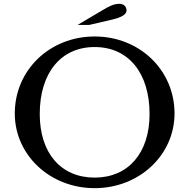

<svg xmlns="http://www.w3.org/2000/svg" viewBox="-20 -970 986 1000"><path d="M473 -780C239 -780 57 -605 57 -379C57 -162 241 10 473 10C705 10 889 -162 889 -379C889 -605 707 -780 473 -780ZM473 -45C297 -45 187 -173 187 -376C187 -590 297 -725 473 -725C649 -725 759 -590 759 -376C759 -173 648 -45 473 -45ZM444 -840 564 -868C609 -878 639 -894 639 -915C639 -937 624 -950 601 -950C574 -950 551 -939 514 -917L384 -840Z"/></svg>

Font: Libre Baskerville
Style: Regular
Weight: 400
Designer: Pablo Impallari, Rodrigo Fuenzalida
Foundry: Pablo Impallari, Rodrigo Fuenzalida
Version: Version 1.051;Glyphs 3.2.3 (3260)